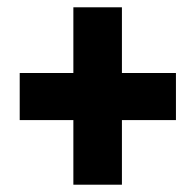

<svg xmlns="http://www.w3.org/2000/svg" viewBox="-20 -589 536 526"><path d="M181 -260V-83H314V-260H462V-389H314V-569H181V-389H34V-260Z"/></svg>

Font: Noto Sans Telugu ExtraCondensed Black
Style: Regular
Weight: 900
Width: 2
Designer: Jelle Bosma - Monotype Design Team
Foundry: Monotype Imaging Inc.
Version: Version 2.005